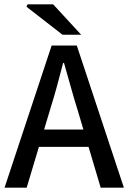

<svg xmlns="http://www.w3.org/2000/svg" viewBox="-20 -865 592 885"><path d="M1 0 218 -655H334L551 0H444L338 -357Q321 -411 306 -465.5Q291 -520 275 -575H271Q257 -520 242 -465.5Q227 -411 210 -357L103 0ZM121 -188V-268H427V-188ZM268 -705 102 -834 107 -845H225L354 -705Z"/></svg>

Font: Mada Medium
Style: Regular
Weight: 500
Designer: Khaled Hosny
Version: Version 1.5